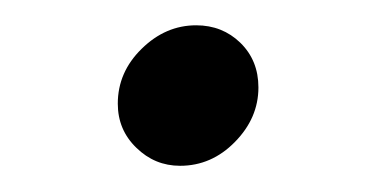

<svg xmlns="http://www.w3.org/2000/svg" viewBox="-20 -282 290 148"><path d="M118.8 -154.2Q99.3 -154.2 85.1 -168.1Q70.8 -181.9 70.8 -202.1Q70.8 -226.4 89.2 -244.4Q107.6 -262.5 131.2 -262.5Q151.4 -262.5 165.3 -249Q179.2 -235.4 179.2 -214.6Q179.2 -191 161.1 -172.6Q143.1 -154.2 118.8 -154.2Z"/></svg>

Font: Afacad
Style: Italic
Weight: 400
Italic angle: -14°
Designer: Kristian Moeller
Foundry: Dicotype
Version: Version 1.000